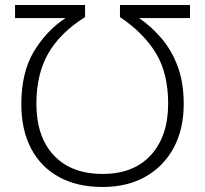

<svg xmlns="http://www.w3.org/2000/svg" viewBox="-20 -734 816 765"><path d="M389 -41Q513 -41 581.5 -116.5Q650 -192 650 -321Q650 -442 601 -522.5Q552 -603 458 -666V-714H737V-662H534Q584 -628 624.5 -580Q665 -532 688.5 -468Q712 -404 712 -320Q712 -220 672.5 -146Q633 -72 560.5 -30.5Q488 11 389 11Q288 11 215.5 -28.5Q143 -68 104 -142Q65 -216 65 -319Q65 -445 114.5 -528Q164 -611 241 -662H40V-714H319V-666Q220 -604 172.5 -521.5Q125 -439 125 -321Q125 -189 194.5 -115Q264 -41 389 -41Z"/></svg>

Font: BC Sans Light
Style: Regular
Weight: 300
Designer: Monotype Design Team
Foundry: Monotype Imaging Inc.
Version: Version 2.000;GOOG;noto-source:20170915:90ef993387c0